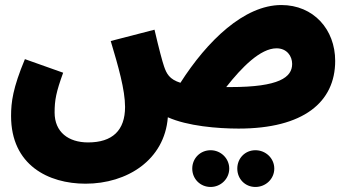

<svg xmlns="http://www.w3.org/2000/svg" viewBox="-20 -498 1393 763"><path d="M320 232C485 232 634 138 647 -32C725 3 845 13 928 13C1186 13 1312 -92 1312 -256C1312 -381 1226 -478 1098 -478C950 -478 803 -335 697 -169C653 -183 642 -205 632 -234C625 -254 612 -303 594 -380L420 -335C450 -235 477 -141 477 -73C477 20 427 68 330 68C252 68 197 27 197 -51C197 -100 203 -132 231 -209L79 -263C31 -148 24 -92 24 -37C24 158 172 232 320 232ZM1079 -306C1120 -306 1141 -275 1141 -244C1141 -191 1090 -152 896 -152C890 -152 884 -152 879 -152C941 -231 1015 -306 1079 -306ZM995 245C1036 245 1070 213 1070 172C1070 131 1036 99 995 99C954 99 923 131 923 172C923 213 954 245 995 245ZM817 245C857 245 891 213 891 172C891 131 857 99 817 99C776 99 744 131 744 172C744 213 776 245 817 245Z"/></svg>

Font: Noto Sans Arabic UI Cn Bk
Style: Regular
Weight: 900
Width: 3
Designer: Monotype Design Team, Nadine Chahine and Nizar Qandah
Foundry: Monotype Imaging Inc.
Version: Version 2.010